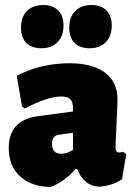

<svg xmlns="http://www.w3.org/2000/svg" viewBox="-20 -737 543 768"><path d="M153 -717Q191 -717 212.5 -695.5Q234 -674 234 -635Q234 -593 210.5 -568.5Q187 -544 146 -544Q106 -544 85 -565.5Q64 -587 64 -627Q64 -669 88 -693Q112 -717 153 -717ZM346 -717Q384 -717 405.5 -695.5Q427 -674 427 -635Q427 -593 403.5 -568.5Q380 -544 339 -544Q299 -544 278 -565.5Q257 -587 257 -627Q257 -669 281 -693Q305 -717 346 -717ZM258 -484Q350 -484 400 -446.5Q450 -409 450 -339Q450 -322 446 -241Q442 -160 442 -148Q442 -127 456 -127Q462 -127 473 -130L485 -120L468 -20Q431 6 375 10Q314 5 289 -61H282Q238 -10 182 11Q106 10 60.5 -31.5Q15 -73 15 -145Q15 -256 130 -272L272 -291V-303Q272 -329 261.5 -340Q251 -351 225 -351Q169 -351 80 -303L68 -311L47 -434Q144 -484 258 -484ZM272 -206 215 -198Q188 -194 188 -162Q188 -122 225 -122Q249 -122 272 -138Z"/></svg>

Font: Alegreya Sans SC Black
Style: Regular
Weight: 900
Designer: Juan Pablo del Peral
Foundry: Huerta Tipografica
Version: Version 2.007